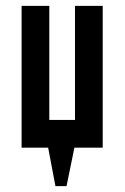

<svg xmlns="http://www.w3.org/2000/svg" viewBox="-20 -506 427 658"><path d="M54 -486H149V-95H237V-486H332V0H235L208 132H170L145 0H54Z"/></svg>

Font: Osterbar
Style: Regular
Weight: 500
Width: 3
Designer: Peter Wiegel, Basierend auf Erbar schmal-halbfette Grotesk v. Jacob Erbar
Foundry: Peter Wiegel
Version: Version 1.0